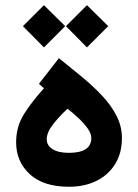

<svg xmlns="http://www.w3.org/2000/svg" viewBox="-20 -714 526 732"><path d="M147.5 -377.4 128.4 -394.5 204.6 -492.2Q249 -456.5 291.7 -421.4Q334.5 -386.2 369.1 -349.4Q403.8 -312.5 424.3 -272.5Q444.8 -232.4 444.8 -187.5Q444.8 -129.9 418.9 -88.4Q393.1 -46.9 347.7 -24.4Q302.2 -2 243.2 -2Q145.5 -2 93.5 -50Q41.5 -98.1 41.5 -170.9Q41.5 -231.4 71.5 -279.1Q101.6 -326.7 147.5 -377.4ZM328.1 -188Q328.1 -205.1 313.7 -225.1Q299.3 -245.1 278.3 -264.6Q257.3 -284.2 237.3 -299.3Q208 -272.5 183.1 -241Q158.2 -209.5 158.2 -183.1Q158.2 -159.2 180.4 -145.3Q202.6 -131.3 242.7 -131.3Q328.1 -131.3 328.1 -188ZM311.5 -694.3 392.6 -614.3 311.5 -533.2 231.4 -614.3ZM147.5 -694.3 228.5 -614.3 147.5 -533.2 67.4 -614.3Z"/></svg>

Font: Vazirmatn FD NL
Style: Bold
Weight: 700
Designer: Saber Rastikerdar
Foundry: Saber Rastikerdar
Version: Version 33.003